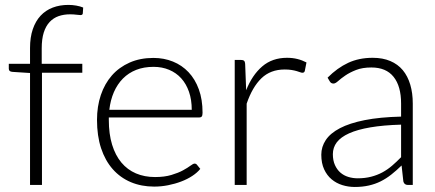

<svg xmlns="http://www.w3.org/2000/svg" viewBox="-20 -736 1732 764"><path d="M99.5 0V-445.5L29.5 -450Q15 -451 15 -462.5V-482H99.5V-545Q99.5 -587.5 110.5 -619.8Q121.5 -652 141.5 -673.5Q161.5 -695 189.8 -705.8Q218 -716.5 252 -716.5Q267.5 -716.5 283.2 -713.8Q299 -711 311 -706L309.5 -683Q309 -676 300 -676Q294 -676 283.8 -677.5Q273.5 -679 258.5 -679Q234 -679 213.2 -671.8Q192.5 -664.5 177.5 -648.5Q162.5 -632.5 154.2 -606.8Q146 -581 146 -543.5V-482H307.5V-446.5H147V0Z M590.5 -505.5Q632.5 -505.5 668.2 -491Q704 -476.5 730.2 -448.8Q756.5 -421 771.2 -380.5Q786 -340 786 -287.5Q786 -276.5 782.8 -272.5Q779.5 -268.5 772.5 -268.5H413V-259Q413 -203 426 -160.5Q439 -118 463 -89.2Q487 -60.5 521 -46Q555 -31.5 597 -31.5Q634.5 -31.5 662 -39.8Q689.5 -48 708.2 -58.2Q727 -68.5 738 -76.8Q749 -85 754 -85Q760.5 -85 764 -80L777 -64Q765 -49 745.2 -36Q725.5 -23 701.2 -13.8Q677 -4.5 649.2 1Q621.5 6.5 593.5 6.5Q542.5 6.5 500.5 -11.2Q458.5 -29 428.5 -63Q398.5 -97 382.2 -146.2Q366 -195.5 366 -259Q366 -312.5 381.2 -357.8Q396.5 -403 425.2 -435.8Q454 -468.5 495.8 -487Q537.5 -505.5 590.5 -505.5ZM591 -470Q552.5 -470 522 -458Q491.5 -446 469.2 -423.5Q447 -401 433.2 -369.5Q419.5 -338 415 -299H743Q743 -339 732 -370.8Q721 -402.5 701 -424.5Q681 -446.5 653 -458.2Q625 -470 591 -470Z M914 0V-497.5H939Q947.5 -497.5 951.2 -494Q955 -490.5 955.5 -482L959.5 -377Q983.5 -437.5 1023.5 -471.8Q1063.5 -506 1122 -506Q1144.5 -506 1163.5 -501.2Q1182.5 -496.5 1199.5 -487.5L1193 -454.5Q1191.5 -446.5 1183 -446.5Q1180 -446.5 1174.5 -448.5Q1169 -450.5 1160.8 -453Q1152.5 -455.5 1140.5 -457.5Q1128.5 -459.5 1113 -459.5Q1056.5 -459.5 1020.2 -424.5Q984 -389.5 961.5 -323.5V0Z M1603.5 0Q1588.5 0 1585 -14L1578 -77.5Q1557.5 -57.5 1537.2 -41.5Q1517 -25.5 1495 -14.5Q1473 -3.5 1447.5 2.2Q1422 8 1391.5 8Q1366 8 1342 0.5Q1318 -7 1299.5 -22.5Q1281 -38 1269.8 -62.2Q1258.5 -86.5 1258.5 -120.5Q1258.5 -152 1276.5 -179Q1294.5 -206 1332.8 -226Q1371 -246 1431.2 -258Q1491.5 -270 1576 -272V-324Q1576 -393 1546.2 -430.2Q1516.5 -467.5 1458 -467.5Q1422 -467.5 1396.8 -457.5Q1371.5 -447.5 1354 -435.5Q1336.5 -423.5 1325.5 -413.5Q1314.5 -403.5 1307 -403.5Q1297 -403.5 1292 -412.5L1283.5 -427Q1322.5 -466 1365.5 -486Q1408.5 -506 1463 -506Q1503 -506 1533 -493.2Q1563 -480.5 1582.8 -456.8Q1602.5 -433 1612.5 -399.2Q1622.5 -365.5 1622.5 -324V0ZM1403.5 -26.5Q1432.5 -26.5 1456.8 -32.8Q1481 -39 1501.8 -50.2Q1522.5 -61.5 1540.5 -77Q1558.5 -92.5 1576 -110.5V-240Q1505 -238 1453.8 -229.2Q1402.5 -220.5 1369.2 -205.5Q1336 -190.5 1320.2 -169.8Q1304.5 -149 1304.5 -122.5Q1304.5 -97.5 1312.8 -79.2Q1321 -61 1334.5 -49.2Q1348 -37.5 1366 -32Q1384 -26.5 1403.5 -26.5Z"/></svg>

Font: Lato Light
Style: Regular
Weight: 300
Designer: Lukasz Dziedzic
Foundry: Lukasz Dziedzic
Version: Version 1.104; Western+Polish opensource